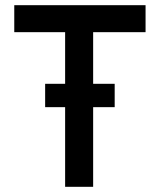

<svg xmlns="http://www.w3.org/2000/svg" viewBox="-20 -720 616 740"><path d="M231 0V-307H154V-397H231V-596H35V-700H541V-596H339V-397H422V-307H339V0Z"/></svg>

Font: Readex Pro
Style: Regular
Weight: 400
Designer: Bonnie Shaver-Troup, Thomas Jockin
Foundry: Lexend
Version: Version 1.204; ttfautohint (v1.8.4.7-5d5b)